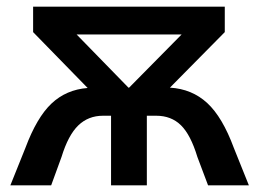

<svg xmlns="http://www.w3.org/2000/svg" viewBox="-20 -554 775 574"><path d="M724 0H602L570 -85Q550 -151 521 -179.5Q492 -208 447 -208H419V0H312V-208H288Q244 -208 214 -179Q184 -150 164 -85L133 0H11L56 -112Q90 -203 134 -244.5Q178 -286 242 -291L79 -458V-534H652V-458L488 -292Q554 -288 599.5 -246Q645 -204 679 -112ZM209 -451 364 -292H366L523 -451Z"/></svg>

Font: mBank SemiBold
Style: Regular
Weight: 600
Designer: Julieta Ulanovsky
Foundry: Julieta Ulanovsky
Version: Version 7.200